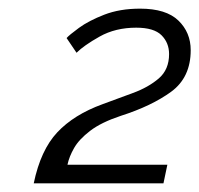

<svg xmlns="http://www.w3.org/2000/svg" viewBox="-20 -831 461 444"><path d="M58 -407Q74 -484 112.5 -525Q151 -566 217 -590Q252 -603 287.5 -616Q323 -629 347 -649.5Q371 -670 371 -706Q371 -732 353.5 -749.5Q336 -767 295 -767Q247 -767 210.5 -746.5Q174 -726 157 -709L134 -743Q140 -750 162.5 -766.5Q185 -783 221 -797Q257 -811 304 -811Q364 -811 392.5 -783.5Q421 -756 421 -715Q421 -652 376 -619Q331 -586 259 -563Q214 -548 188.5 -528.5Q163 -509 151.5 -489Q140 -469 136 -450H367L358 -407Z"/></svg>

Font: Raleway
Style: Italic
Weight: 400
Italic angle: -12°
Designer: Matt McInerney, Pablo Impallari, Rodrigo Fuenzalida
Foundry: Matt McInerney, Pablo Impallari, Rodrigo Fuenzalida
Version: Version 4.026